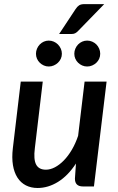

<svg xmlns="http://www.w3.org/2000/svg" viewBox="-20 -907 576 934"><path d="M498.5 -510 437 0H383.5Q344.5 0 344.5 -38L349.5 -111.5Q310.5 -52 262.2 -22.2Q214 7.5 163 7.5Q131 7.5 106 -5.2Q81 -18 65 -42.8Q49 -67.5 43 -103.5Q37 -139.5 42.5 -186L81 -510H188L149.5 -186Q142.5 -131.5 155.8 -106.5Q169 -81.5 203.5 -81.5Q224.5 -81.5 247 -93.2Q269.5 -105 290.5 -126.5Q311.5 -148 329.5 -178.5Q347.5 -209 360 -246.5L391.5 -510ZM487 -887 361 -757.5Q352.5 -748.5 345.2 -745Q338 -741.5 326.5 -741.5H267.5L347.5 -862.5Q355.5 -875 364.8 -881Q374 -887 391 -887ZM281 -645.5Q281 -632.5 275.8 -621.2Q270.5 -610 261.8 -601.8Q253 -593.5 241.5 -588.5Q230 -583.5 217 -583.5Q204.5 -583.5 193.2 -588.5Q182 -593.5 173.5 -601.8Q165 -610 160 -621.2Q155 -632.5 155 -645.5Q155 -658.5 160 -670.2Q165 -682 173.5 -690.8Q182 -699.5 193.2 -704.5Q204.5 -709.5 217 -709.5Q230 -709.5 241.5 -704.5Q253 -699.5 261.8 -690.8Q270.5 -682 275.8 -670.2Q281 -658.5 281 -645.5ZM467.5 -645.5Q467.5 -632.5 462.5 -621.2Q457.5 -610 448.8 -601.8Q440 -593.5 428.5 -588.5Q417 -583.5 404 -583.5Q391 -583.5 379.8 -588.5Q368.5 -593.5 360 -601.8Q351.5 -610 346.5 -621.2Q341.5 -632.5 341.5 -645.5Q341.5 -658.5 346.5 -670.2Q351.5 -682 360 -690.8Q368.5 -699.5 379.8 -704.5Q391 -709.5 404 -709.5Q417 -709.5 428.5 -704.5Q440 -699.5 448.8 -690.8Q457.5 -682 462.5 -670.2Q467.5 -658.5 467.5 -645.5Z"/></svg>

Font: Lato SemiBold
Style: Italic
Weight: 600
Italic angle: -7°
Designer: Lukasz Dziedzic with Adam Twardoch and Botio Nikoltchev
Foundry: tyPoland Lukasz Dziedzic
Version: Version 2.015; 2015-08-06; http://www.latofonts.com/